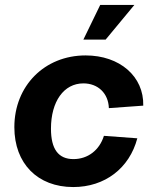

<svg xmlns="http://www.w3.org/2000/svg" viewBox="-20 -740 624 776"><path d="M276 16C404 16 503 -60 535 -181L400 -191C382 -133 335 -97 277 -97C216 -97 186 -137 186 -220C186 -330 238 -403 317 -403C376 -403 418 -363 420 -303L559 -313C562 -431 464 -516 326 -516C160 -516 38 -393 38 -226C38 -79 132 16 276 16ZM317 -580H407L523 -720H385Z"/></svg>

Font: Uncut Sans
Style: Bold Italic
Weight: 700
Italic angle: -11°
Designer: Kasper Nordkvist
Foundry: UNCUT.wtf
Version: Version 1.304;Glyphs 3.2 (3246)